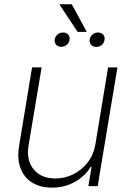

<svg xmlns="http://www.w3.org/2000/svg" viewBox="-20 -856 597 883"><path d="M418.9 -193.4 477.1 -545.9H520L429.2 0H386.2L401.4 -88.9H397.5Q372.1 -46.4 324.2 -19.5Q276.4 7.3 218.3 6.8Q165 6.8 127.7 -16.4Q90.3 -39.6 74.2 -82.8Q58.1 -126 67.9 -185.5L127.4 -545.9H171.4L111.3 -187Q100.1 -119.1 134.8 -77.1Q169.4 -35.2 234.9 -35.2Q277.8 -35.2 316.9 -54.4Q356 -73.7 383.5 -109.4Q411.1 -145 418.9 -193.4ZM231.9 -675.8Q233.9 -687.5 244.1 -697Q254.4 -706.5 269.5 -706.5Q285.6 -706.5 293.9 -696.5Q302.2 -686.5 299.8 -671.9Q297.9 -659.2 287.1 -650.1Q276.4 -641.1 261.7 -640.6Q245.6 -641.1 237.5 -651.1Q229.5 -661.1 231.9 -675.8ZM392.6 -675.3Q394.5 -687 404.8 -696.8Q415 -706.5 430.7 -706.5Q446.3 -706.5 455.1 -696Q463.9 -685.5 460.4 -671.4Q458 -658.2 448 -649.4Q438 -640.6 422.9 -640.1Q406.2 -640.6 398.2 -650.9Q390.1 -661.1 392.6 -675.3ZM310.1 -836.4 378.9 -709.5H336.9L252.9 -836.4Z"/></svg>

Font: Inter Tight ExtraLight
Style: Italic
Weight: 250
Italic angle: -9.39999°
Designer: Rasmus Andersson
Foundry: rsms
Version: Version 3.004